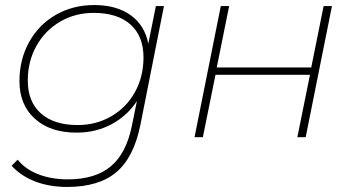

<svg xmlns="http://www.w3.org/2000/svg" viewBox="-20 -543 1394 760"><path d="M629 -519 536 -50Q510 80 440.5 138.5Q371 197 246 197Q175 197 118.5 175Q62 153 26 113L50 89Q80 127 132 147Q184 167 248 167Q357 167 418.5 115.5Q480 64 502 -45L522 -143Q484 -85 422 -51.5Q360 -18 283 -18Q179 -18 118 -73Q57 -128 57 -222Q57 -307 95 -376Q133 -445 200.5 -484Q268 -523 353 -523Q441 -523 497 -483Q553 -443 567 -370L597 -519ZM548 -316Q548 -400 496.5 -446Q445 -492 351 -492Q277 -492 217.5 -457Q158 -422 124 -361Q90 -300 90 -224Q90 -140 142 -94Q194 -48 287 -48Q361 -48 421 -83Q481 -118 514.5 -179Q548 -240 548 -316Z M854 -519H887L838 -276H1212L1261 -519H1294L1190 0H1157L1207 -247H833L783 0H750Z"/></svg>

Font: Montserrat Alternates ExLight
Style: Italic
Weight: 275
Italic angle: -11.3°
Designer: Julieta Ulanovsky
Foundry: Julieta Ulanovsky
Version: Version 7.200